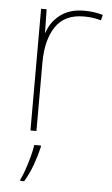

<svg xmlns="http://www.w3.org/2000/svg" viewBox="-54 -573 483 830"><g transform="rotate(5 187.5 -157.5)"><path d="M278 -536Q302 -536 321.5 -533Q341 -530 359 -525L353 -501Q334 -506 317.5 -508.5Q301 -511 278 -511Q195 -511 156 -453Q117 -395 117 -297V0H91V-528H115L117 -427H119Q133 -473 173.5 -504.5Q214 -536 278 -536ZM142 67Q133 106 118.5 146Q104 186 83 221H66V215Q74 200 84 171.5Q94 143 102 112.5Q110 82 113 61H142Z"/></g></svg>

Font: Noto Sans Cherokee Thin
Style: Regular
Weight: 100
Designer: Monotype Design Team
Foundry: Monotype Imaging Inc.
Version: Version 2.001; ttfautohint (v1.8.4.7-5d5b)